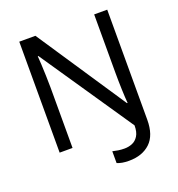

<svg xmlns="http://www.w3.org/2000/svg" viewBox="-157 -842 1075 1161"><g transform="rotate(-20 380.0 -262.0)"><path d="M475 190Q450 190 431.5 186.5Q413 183 399 177V101Q415 105 434 108Q453 111 475 111Q501 111 524.5 101.5Q548 92 563.5 67.5Q579 43 579 0L176 -593H172Q174 -574 175.5 -539Q177 -504 178.5 -464Q180 -424 180 -387V0H97V-714H201L582 -142H586Q583 -174 581 -230.5Q579 -287 579 -342V-714H663V-6Q663 94 612 142Q561 190 475 190Z"/></g></svg>

Font: Noto Sans Tifinagh Ahaggar
Style: Regular
Weight: 400
Designer: JamraPatel
Foundry: JamraPatel LLC
Version: Version 2.006; ttfautohint (v1.8.4.7-5d5b)